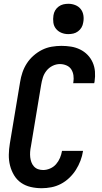

<svg xmlns="http://www.w3.org/2000/svg" viewBox="-20 -985 540 1013"><path d="M200 8Q170 8 142 1.5Q114 -5 91.5 -20.5Q69 -36 54.5 -60Q40 -84 33 -111.5Q26 -139 26.5 -168.5Q27 -198 32 -228L86 -552Q90 -578 98.5 -603Q107 -628 121.5 -650.5Q136 -673 157 -691.5Q178 -710 202 -722Q226 -734 252.5 -738.5Q279 -743 304 -743Q330 -743 355 -739Q380 -735 402.5 -724Q425 -713 442 -695.5Q459 -678 469 -655.5Q479 -633 481 -607.5Q483 -582 479 -555L477 -546H366L367 -551Q370 -569 367.5 -587Q365 -605 356 -619Q347 -633 330.5 -640Q314 -647 296 -647Q276 -647 257 -637.5Q238 -628 225 -611.5Q212 -595 206 -575.5Q200 -556 197 -537L143 -212Q140 -198 139 -183.5Q138 -169 139.5 -155.5Q141 -142 145.5 -129.5Q150 -117 159 -107Q168 -97 180.5 -92.5Q193 -88 208 -88Q226 -88 244.5 -96Q263 -104 276 -119Q289 -134 296.5 -152Q304 -170 307 -188V-189H418V-188Q414 -162 404.5 -137Q395 -112 380.5 -89Q366 -66 345.5 -46.5Q325 -27 301 -14.5Q277 -2 251 3Q225 8 200 8ZM340 -805Q321 -805 304 -812Q287 -819 275.5 -833Q264 -847 261.5 -866Q259 -885 262 -904Q264 -918 271 -930Q278 -942 289.5 -950.5Q301 -959 314 -962Q327 -965 341 -965Q360 -965 377.5 -958Q395 -951 406 -937Q417 -923 420 -904Q423 -885 419 -866Q417 -852 410 -840Q403 -828 391.5 -819.5Q380 -811 367 -808Q354 -805 340 -805Z"/></svg>

Font: Iosevka Oblique
Style: Bold
Weight: 700
Italic angle: -9°
Monospace: yes
Designer: Belleve Invis
Foundry: Belleve Invis
Version: Version 32.5.0; ttfautohint (v1.8.4)